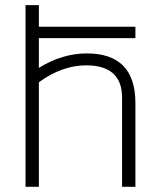

<svg xmlns="http://www.w3.org/2000/svg" viewBox="-20 -718 619 738"><path d="M129.4 -571.3V-457Q219.2 -512.7 313.5 -512.7Q500.5 -512.7 500.5 -321.8V0H449.2V-342.8Q449.2 -466.8 311 -466.8Q218.8 -466.8 129.4 -401.9V0H78.1V-698.2H129.4V-615.2H500.5V-571.3Z"/></svg>

Font: Voltera Light
Style: Light
Weight: 300
Designer: Bernd Montag
Version: Version 1.301